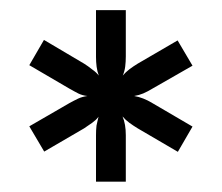

<svg xmlns="http://www.w3.org/2000/svg" viewBox="-20 -778 440 380"><path d="M170 -418.5V-510Q170 -515 170.2 -519.8Q170.5 -524.5 171 -529.5Q172 -534 173 -538.5Q174 -543 175 -547Q172.5 -543.5 169.2 -540.5Q166 -537.5 162.5 -535Q158.5 -532.5 154.5 -529.5Q150.5 -526.5 146.5 -524L67.5 -478L38 -528L117.5 -574Q122 -576.5 126.5 -578.8Q131 -581 135 -583Q142.5 -586.5 153 -588Q148 -588.5 143.5 -589.8Q139 -591 135 -593Q131 -595 126.5 -597.5Q122 -600 117.5 -602.5L38 -649L67 -699L146.5 -652Q154.5 -647 162.5 -640.5Q170.5 -635 175.5 -628.5Q172.5 -636.5 171.2 -646Q170 -655.5 170 -665.5V-758H229V-666.5Q229 -656 227.8 -646.2Q226.5 -636.5 223 -628.5Q228.5 -635 236 -640.8Q243.5 -646.5 252.5 -652L331.5 -698L361 -648L281.5 -602.5Q272.5 -597 263.8 -593.2Q255 -589.5 245.5 -588Q263.5 -585 281.5 -574L361 -527.5L332 -477.5L252.5 -524Q243.5 -529.5 236 -535Q228.5 -540.5 222.5 -547.5Q229 -532.5 229 -510.5V-418.5Z"/></svg>

Font: Lato TR
Style: Bold
Weight: 700
Designer: Lukasz Dziedzic
Foundry: tyPoland Lukasz Dziedzic
Version: Version 1.104 2013